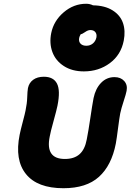

<svg xmlns="http://www.w3.org/2000/svg" viewBox="-20 -1036 697 1016"><path d="M423.8 -658.2Q361.8 -658.2 318.1 -686.3Q274.4 -714.4 257.3 -760.5Q240.2 -806.6 251 -860.8Q264.2 -925.8 317.1 -970.9Q370.1 -1016.1 436 -1016.1Q455.6 -1016.1 472.2 -1007.8Q534.7 -1006.8 575.4 -981.4Q616.2 -956.1 630.6 -914.6Q645 -873 634.8 -820.8Q620.1 -745.6 561.3 -701.9Q502.4 -658.2 423.8 -658.2ZM398.9 -835Q395.5 -816.4 406 -805.2Q416.5 -793.9 437 -793.9Q457 -793.9 471.4 -805.9Q485.8 -817.9 490.2 -837.9Q493.2 -855.5 484.4 -866.2Q475.6 -877 458 -877Q445.3 -877 429.7 -866Q414.1 -855 407.2 -855Q399.9 -842.3 398.9 -835ZM315.9 -40Q177.7 -40 117.4 -115Q57.1 -189.9 84 -323.2Q88.9 -347.7 100.6 -391.6Q112.3 -435.5 115.2 -451.2Q123 -488.3 124 -520.5Q125 -552.7 127.9 -569.8Q133.8 -598.1 155.8 -614Q177.7 -629.9 211.9 -629.9Q262.7 -629.9 281.5 -593.8Q300.3 -557.6 284.2 -477.1Q279.8 -454.6 263.7 -396.7Q247.6 -338.9 243.2 -314Q218.8 -194.8 323.2 -194.8Q372.6 -194.8 400.9 -220Q429.2 -245.1 439 -297.9Q448.2 -344.2 458 -411.4Q467.8 -478.5 475.1 -517.1Q485.4 -566.9 514.6 -597.4Q543.9 -627.9 585.9 -627.9Q618.7 -627.9 637.2 -607.4Q655.8 -586.9 649.9 -555.2Q647 -539.1 634.3 -500.5Q621.6 -461.9 616.2 -436Q611.8 -413.1 604.7 -357.9Q597.7 -302.7 592.8 -275.9Q570.3 -160.6 503.7 -100.3Q437 -40 315.9 -40Z"/></svg>

Font: Shantell Sans Irregular
Style: Bold Italic
Weight: 700
Italic angle: -11.31°
Designer: Stephen Nixon, Anya Danilova, Shantell Martin
Foundry: Arrow Type
Version: Version 1.006;[9816181b4]